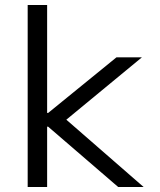

<svg xmlns="http://www.w3.org/2000/svg" viewBox="-20 -750 640 770"><path d="M91 0V-730H169V-297H173L447 -520H549L246 -270L556 0H454L173 -242H169V0Z"/></svg>

Font: M PLUS Code Latin Expanded
Style: Regular
Weight: 400
Width: 7
Designer: Coji Morishita
Foundry: UNDERFOREST DESIGN
Version: Version 1.002; ttfautohint (v1.8.3)